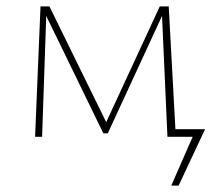

<svg xmlns="http://www.w3.org/2000/svg" viewBox="-20 -429 678 602"><path d="M540 153H517L584 0H505L488 -379L318 -11H304L125 -379L112 0H90L107 -409H135L313 -46L481 -409H509L530 -24H623Z"/></svg>

Font: Ysabeau Infant Extralight
Style: Regular
Weight: 200
Designer: Christian Thalmann (Catharsis Fonts)
Version: Version 0.003